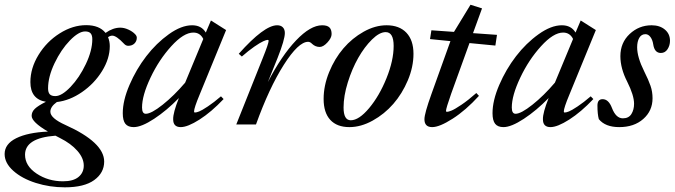

<svg xmlns="http://www.w3.org/2000/svg" viewBox="-93 -533 2889 822"><path d="M184.6 269Q119.6 269 60.3 250.2Q1 231.4 -36.1 198.2Q-73.2 165 -73.2 126.5Q-73.2 83.5 -23.7 58.8Q25.9 34.2 112.3 30.3Q42.5 -10.7 42.5 -37.1Q42.5 -54.2 56.4 -67.4Q70.3 -80.6 103.5 -97.2Q37.1 -108.4 37.1 -181.6Q37.1 -241.2 72 -298.1Q106.9 -355 162.6 -390.1Q218.3 -425.3 275.9 -425.3Q332.5 -425.3 358.9 -392.1Q390.6 -414.6 421.9 -414.6Q438.5 -414.6 456.3 -406.5Q474.1 -398.4 484.9 -387.2Q492.7 -379.4 492.7 -371.6Q492.7 -356.9 482.7 -346.9Q472.7 -336.9 455.6 -336.9Q445.8 -336.9 437.5 -346.2Q405.3 -380.4 387.7 -380.4Q378.9 -380.4 369.6 -374Q377 -355.5 377 -335.4Q377 -282.2 344 -228.8Q311 -175.3 258.3 -138.9Q205.6 -102.5 150.4 -96.2Q122.6 -76.2 122.6 -54.7Q122.6 -26.9 187 2Q353 76.7 353 158.7Q353 207 310.3 238Q267.6 269 184.6 269ZM144 -121.6Q171.4 -121.6 209 -160.9Q246.6 -200.2 274.4 -258.5Q302.2 -316.9 302.2 -365.2Q302.2 -382.3 294.9 -390.4Q287.6 -398.4 271.5 -398.4Q243.7 -398.4 206.1 -359.6Q168.5 -320.8 140.6 -262.5Q112.8 -204.1 112.8 -154.8Q112.8 -137.2 120.1 -129.4Q127.4 -121.6 144 -121.6ZM14.2 129.4Q14.2 177.2 63.7 210.2Q113.3 243.2 176.8 243.2Q220.7 243.2 243.2 224.6Q265.6 206.1 265.6 175.8Q265.6 144 238.3 112.8Q210.9 81.5 164.1 58.1Q157.2 54.7 144.5 47.9Q14.2 57.6 14.2 129.4Z M479.5 11.2Q455.1 11.2 443.8 -2.9Q432.6 -17.1 432.6 -48.3Q432.6 -102.5 461.4 -169.4Q490.2 -236.3 533.2 -292.2Q576.2 -348.1 629.9 -386.5Q683.6 -424.8 729.5 -424.8Q769.5 -424.8 788.1 -393.6L810.1 -445.3L875 -404.3L761.7 -127.9Q737.8 -70.8 737.8 -55.7Q737.8 -51.3 741.7 -51.3Q748 -51.3 759.8 -55.9Q771.5 -60.5 796.9 -77.4Q822.3 -94.2 853 -120.6L864.3 -108.9Q811.5 -53.2 761 -21Q710.4 11.2 680.7 11.2Q648.4 11.2 648.4 -22Q647.5 -49.8 672.9 -113.3Q621.1 -60.1 566.9 -24.4Q512.7 11.2 479.5 11.2ZM515.1 -72.8Q515.1 -45.9 531.2 -45.9Q554.7 -45.9 603.5 -84.7Q652.3 -123.5 699.7 -179.2L777.3 -366.2Q763.7 -393.6 734.9 -393.6Q693.4 -393.6 640.4 -335.2Q587.4 -276.9 551.3 -200.4Q515.1 -124 515.1 -72.8Z M918.5 0 1031.7 -283.7Q1057.1 -346.7 1057.1 -358.4Q1057.1 -362.3 1053.2 -362.3Q1047.4 -362.3 1034.2 -356.4Q1021 -350.6 995.8 -333.3Q970.7 -315.9 942.4 -291L929.2 -302.7Q1038.1 -424.8 1093.3 -424.8Q1109.4 -424.8 1117.9 -416Q1126.5 -407.2 1126.5 -391.6Q1126.5 -363.8 1095.7 -285.6L1053.7 -181.6Q1112.8 -295.4 1174.6 -360.1Q1236.3 -424.8 1286.1 -424.8Q1307.6 -424.8 1317.1 -415.8Q1326.7 -406.7 1326.7 -387.2Q1326.7 -370.6 1308.8 -351.3Q1291 -332 1275.9 -332Q1257.3 -332 1243.2 -345.2Q1234.9 -354 1226.1 -354Q1184.6 -354 1121.8 -255.1Q1059.1 -156.2 1002.9 0Z M1402.8 11.2Q1349.6 11.2 1321 -19.8Q1292.5 -50.8 1292.5 -109.4Q1292.5 -166.5 1316.2 -224.4Q1339.8 -282.2 1377.2 -325.9Q1414.6 -369.6 1463.9 -397.2Q1513.2 -424.8 1562 -424.8Q1616.7 -424.8 1647 -392.8Q1677.2 -360.8 1677.2 -302.7Q1677.2 -246.6 1653.1 -189.2Q1628.9 -131.8 1590.8 -88.1Q1552.7 -44.4 1502.4 -16.6Q1452.1 11.2 1402.8 11.2ZM1408.7 -18.1Q1443.8 -18.1 1487.5 -70.3Q1531.2 -122.6 1561.8 -198.5Q1592.3 -274.4 1592.3 -336.4Q1592.3 -395.5 1558.1 -395.5Q1531.7 -395.5 1499.5 -363.8Q1467.3 -332 1440.7 -285.2Q1414.1 -238.3 1396 -180.2Q1377.9 -122.1 1377.9 -72.8Q1377.9 -18.1 1408.7 -18.1Z M1757.3 11.2Q1724.1 11.2 1724.1 -22.5Q1724.1 -46.9 1753.9 -129.9L1835.4 -356.9L1748 -365.7L1753.9 -403.3L1850.6 -396.5L1921.4 -512.7L1970.7 -497.1L1932.1 -391.1L2034.7 -383.8L2027.8 -337.9L1917 -348.6L1838.4 -131.3Q1816.4 -68.8 1816.4 -58.1Q1816.4 -54.2 1820.3 -54.2Q1826.7 -54.2 1840.1 -59.6Q1853.5 -64.9 1882.6 -84.5Q1911.6 -104 1946.3 -134.8L1957.5 -122.6Q1900.9 -60.5 1844.7 -24.7Q1788.6 11.2 1757.3 11.2Z M2062.5 11.2Q2038.1 11.2 2026.9 -2.9Q2015.6 -17.1 2015.6 -48.3Q2015.6 -102.5 2044.4 -169.4Q2073.2 -236.3 2116.2 -292.2Q2159.2 -348.1 2212.9 -386.5Q2266.6 -424.8 2312.5 -424.8Q2352.5 -424.8 2371.1 -393.6L2393.1 -445.3L2458 -404.3L2344.7 -127.9Q2320.8 -70.8 2320.8 -55.7Q2320.8 -51.3 2324.7 -51.3Q2331.1 -51.3 2342.8 -55.9Q2354.5 -60.5 2379.9 -77.4Q2405.3 -94.2 2436 -120.6L2447.3 -108.9Q2394.5 -53.2 2344 -21Q2293.5 11.2 2263.7 11.2Q2231.4 11.2 2231.4 -22Q2230.5 -49.8 2255.9 -113.3Q2204.1 -60.1 2149.9 -24.4Q2095.7 11.2 2062.5 11.2ZM2098.1 -72.8Q2098.1 -45.9 2114.3 -45.9Q2137.7 -45.9 2186.5 -84.7Q2235.4 -123.5 2282.7 -179.2L2360.4 -366.2Q2346.7 -393.6 2317.9 -393.6Q2276.4 -393.6 2223.4 -335.2Q2170.4 -276.9 2134.3 -200.4Q2098.1 -124 2098.1 -72.8Z M2558.1 11.2Q2498.5 11.2 2470.7 -22.9Q2464.8 -43.9 2464.8 -81.1Q2464.8 -108.4 2486.8 -108.4Q2512.7 -108.4 2526.9 -70.8Q2543.9 -26.4 2573.7 -26.4Q2598.6 -26.4 2610.1 -44.7Q2621.6 -63 2621.6 -88.9Q2621.6 -124.5 2592.3 -183.1Q2563 -240.2 2563 -292.5Q2563 -350.1 2602.8 -387.5Q2642.6 -424.8 2696.8 -424.8Q2731.4 -424.8 2753.4 -406.5Q2775.4 -388.2 2775.4 -358.4Q2775.4 -338.4 2764.9 -322.3Q2754.4 -306.2 2736.3 -306.2Q2709 -306.2 2703.6 -343.3Q2700.7 -362.3 2691.7 -374.5Q2682.6 -386.7 2670.4 -386.7Q2652.8 -386.7 2643.8 -370.8Q2634.8 -355 2634.8 -330.6Q2634.8 -288.1 2665 -227.5Q2683.6 -190.4 2692.1 -165.5Q2700.7 -140.6 2700.7 -112.3Q2700.7 -58.6 2661.1 -23.7Q2621.6 11.2 2558.1 11.2Z"/></svg>

Font: Elstob 18pt Medium
Style: Italic
Weight: 500
Italic angle: -20°
Designer: Peter S. Baker
Version: Version 1.015